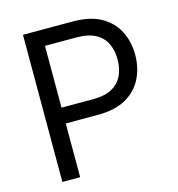

<svg xmlns="http://www.w3.org/2000/svg" viewBox="-108 -822 851 917"><g transform="rotate(-15 317.5 -364.0)"><path d="M87.9 0V-727.5H334Q419.4 -727.5 473.9 -696.8Q528.3 -666 554.7 -613.8Q581.1 -561.5 581.1 -497.1Q581.1 -433.1 554.9 -380.4Q528.8 -327.6 474.4 -296.6Q419.9 -265.6 335 -265.6H159.2V-343.8H332Q390.6 -343.8 426.3 -363.8Q461.9 -383.8 478 -418.7Q494.1 -453.6 494.1 -497.1Q494.1 -541 478 -575.4Q461.9 -609.9 426 -629.6Q390.1 -649.4 331.1 -649.4H175.8V0Z"/></g></svg>

Font: GitLab Sans
Style: Regular
Weight: 400
Designer: Rasmus Andersson
Foundry: Modifications by GitLab B.V., manufactured by rsms
Version: Version 4.000;git-c8fb6b7